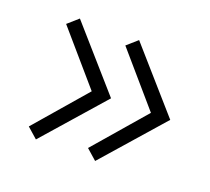

<svg xmlns="http://www.w3.org/2000/svg" viewBox="-78 -539 633 579"><g transform="rotate(20 239.0 -249.0)"><path d="M277.5 -55 244 -84.5 386 -249 244 -413.5 277.5 -443 448 -249ZM87.5 -55 54 -84.5 196 -249 54 -413.5 87.5 -443 258 -249Z"/></g></svg>

Font: Geologica Cursive Thin
Style: Regular
Weight: 250
Designer: Sindre Bremnes, Frode Helland
Foundry: Monokrom Skriftforlag AS
Version: Version 1.010;gftools[0.9.28]